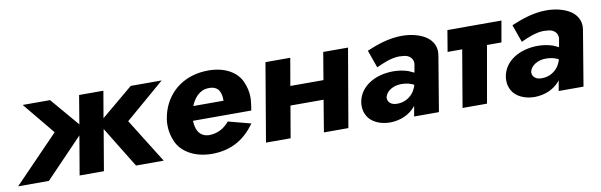

<svg xmlns="http://www.w3.org/2000/svg" viewBox="-72 -788 3483 1113"><g transform="rotate(-10 1669.5 -231.5)"><path d="M711 -460 523 -303 550 -460H407L379 -292L236 -460H75L230 -272L-33 0H148L368 -229L329 0H472L513 -241L661 0H824L661 -261L893 -460Z M1229 -159C1201 -125 1161 -100 1109 -100C1068 -101 1043 -126 1035 -166C1033 -176 1032 -187 1031 -198H1374C1377 -213 1379 -226 1380 -237C1382 -250 1383 -263 1383 -275C1383 -306 1376 -336 1363 -366C1338 -426 1269 -470 1169 -470C1030 -470 930 -393 894 -279C889 -263 886 -248 883 -231C881 -219 881 -207 881 -195C881 -163 888 -132 902 -100C930 -37 1003 9 1106 10C1226 10 1304 -43 1362 -124ZM1048 -282C1052 -293 1057 -303 1063 -312C1084 -347 1116 -369 1153 -369C1155 -369 1158 -369 1160 -369C1213 -367 1226 -330 1226 -282Z M1844 -460 1817 -299H1622L1650 -460H1504L1426 0H1571L1603 -187H1798L1767 0H1911L1990 -460Z M2137 -318C2172 -334 2225 -358 2273 -358C2278 -358 2283 -357 2288 -357C2337 -357 2353 -327 2353 -306C2353 -302 2353 -299 2352 -295L2344 -250C2334 -255 2323 -260 2311 -265C2284 -274 2255 -279 2224 -279C2117 -279 2024 -226 2010 -132C2009 -125 2009 -118 2009 -111C2009 -90 2014 -71 2025 -52C2046 -15 2096 10 2156 10C2219 9 2270 -15 2305 -56C2306 -58 2308 -60 2309 -62L2298 0H2444L2498 -324C2499 -332 2500 -339 2500 -346C2500 -378 2486 -411 2450 -436C2413 -460 2363 -473 2308 -473C2231 -473 2159 -447 2100 -422ZM2160 -137C2168 -174 2211 -198 2255 -198C2278 -198 2298 -195 2315 -188C2320 -186 2326 -184 2331 -181C2326 -163 2318 -147 2308 -134C2284 -105 2252 -90 2217 -90C2215 -90 2214 -90 2212 -90C2183 -90 2160 -106 2160 -132C2160 -134 2160 -135 2160 -137Z M2575 -460 2554 -335H2640L2583 0H2727L2786 -335H2871L2893 -460Z M2988 -318C3023 -334 3076 -358 3124 -358C3129 -358 3134 -357 3139 -357C3188 -357 3204 -327 3204 -306C3204 -302 3204 -299 3203 -295L3195 -250C3185 -255 3174 -260 3162 -265C3135 -274 3106 -279 3075 -279C2968 -279 2875 -226 2861 -132C2860 -125 2860 -118 2860 -111C2860 -90 2865 -71 2876 -52C2897 -15 2947 10 3007 10C3070 9 3121 -15 3156 -56C3157 -58 3159 -60 3160 -62L3149 0H3295L3349 -324C3350 -332 3351 -339 3351 -346C3351 -378 3337 -411 3301 -436C3264 -460 3214 -473 3159 -473C3082 -473 3010 -447 2951 -422ZM3011 -137C3019 -174 3062 -198 3106 -198C3129 -198 3149 -195 3166 -188C3171 -186 3177 -184 3182 -181C3177 -163 3169 -147 3159 -134C3135 -105 3103 -90 3068 -90C3066 -90 3065 -90 3063 -90C3034 -90 3011 -106 3011 -132C3011 -134 3011 -135 3011 -137Z"/></g></svg>

Font: Jost
Style: Bold Italic
Weight: 700
Italic angle: -5°
Version: Version 3.710